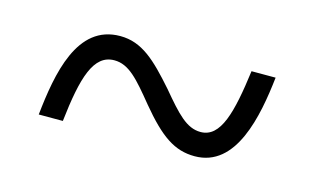

<svg xmlns="http://www.w3.org/2000/svg" viewBox="-38 -522 541 331"><g transform="rotate(15 232.5 -356.5)"><path d="M44 -273H87C96 -353 109 -397 146 -397C172 -397 190 -376 221 -338C260 -291 286 -273 322 -273C396 -273 414 -369 422 -440H379C369 -364 357 -316 321 -316C296 -316 278 -336 247 -373C210 -415 184 -440 145 -440C68 -440 52 -348 44 -273Z"/></g></svg>

Font: Noto Serif Devanagari Condensed Light
Style: Regular
Weight: 300
Width: 3
Designer: Universal Thirst, Indian Type Foundry and the Monotype Design Team
Foundry: Monotype Imaging Inc.
Version: Version 2.004